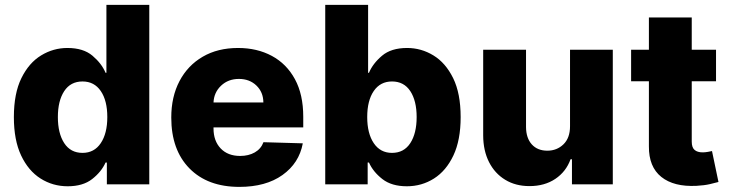

<svg xmlns="http://www.w3.org/2000/svg" viewBox="-20 -747 2956 778"><path d="M584.9 0V-727.3H411.2V-452.1H407.7Q392 -489.7 354.9 -521.1Q317.8 -552.6 253.2 -552.6Q196 -552.6 146.7 -522.5Q97.3 -492.5 66.8 -430.6Q36.2 -368.6 36.2 -272.4Q36.2 -179.3 65.5 -117.2Q94.8 -55 144.4 -23.6Q193.9 7.8 254.3 7.8Q316.1 7.8 353.5 -21.5Q391 -50.8 407.7 -88.4H413V0ZM414.8 -272.7Q414.8 -206.3 388.3 -166.9Q361.9 -127.5 314.3 -127.5Q266 -127.5 240.2 -167.1Q214.5 -206.7 214.5 -272.7Q214.5 -338.4 240.2 -377.7Q266 -416.9 314.3 -416.9Q361.9 -416.9 388.3 -378.2Q414.8 -339.5 414.8 -272.7Z M949.9 10.3Q821.4 10.3 747.7 -64.6Q674 -139.6 674 -270.6Q674 -355.1 707.4 -418.5Q740.8 -481.9 801.5 -517.2Q862.2 -552.6 944.6 -552.6Q1022 -552.6 1081.7 -520.4Q1141.3 -488.3 1175.1 -426.1Q1208.8 -364 1208.8 -274.1V-230.8H845.2V-226.2Q845.2 -176.1 874.1 -145.6Q903.1 -115.1 953.1 -115.1Q987.2 -115.1 1012.4 -129.4Q1037.6 -143.8 1047.6 -170.8L1207 -166.2Q1192.1 -85.9 1124.6 -37.8Q1057.2 10.3 949.9 10.3ZM845.2 -331.7H1047.2Q1046.9 -373.6 1019 -400.4Q991.1 -427.2 948.2 -427.2Q904.8 -427.2 875.9 -399.9Q846.9 -372.5 845.2 -331.7Z M1297.9 0V-727.3H1471.6V-452.1H1475.1Q1490.8 -489.7 1527.9 -521.1Q1565 -552.6 1629.6 -552.6Q1686.8 -552.6 1736.2 -522.5Q1785.5 -492.5 1816.1 -430.6Q1846.6 -368.6 1846.6 -272.4Q1846.6 -179.3 1817.3 -117.2Q1788 -55 1738.5 -23.6Q1688.9 7.8 1628.6 7.8Q1566.8 7.8 1529.3 -21.5Q1491.8 -50.8 1475.1 -88.4H1469.8V0ZM1468 -272.7Q1468 -206.3 1494.5 -166.9Q1521 -127.5 1568.5 -127.5Q1616.8 -127.5 1642.6 -167.1Q1668.3 -206.7 1668.3 -272.7Q1668.3 -338.4 1642.6 -377.7Q1616.8 -416.9 1568.5 -416.9Q1521 -416.9 1494.5 -378.2Q1468 -339.5 1468 -272.7Z M2289.8 -235.4V-545.5H2463.1V0H2297.6V-101.6H2291.9Q2273.8 -51.5 2230.3 -22.2Q2186.8 7.1 2125.4 7.1Q2069.2 7.1 2027.2 -18.5Q1985.1 -44 1961.6 -90.2Q1938.2 -136.4 1937.9 -197.8V-545.5H2111.5V-231.9Q2111.9 -187.5 2134.9 -161.9Q2158 -136.4 2197.8 -136.4Q2236.5 -136.4 2263.1 -162.1Q2289.8 -187.9 2289.8 -235.4Z M2881.4 -545.5V-417.6H2783V-173.3Q2783 -149.1 2794.6 -139.4Q2806.1 -129.6 2827.1 -129.6Q2837 -129.6 2848.2 -131.6Q2859.4 -133.5 2865.1 -134.9L2891.3 -9.6Q2878.9 -6 2856.5 -0.9Q2834.2 4.3 2802.6 6Q2710.6 10.7 2659.6 -30.2Q2608.7 -71 2609.4 -154.1V-417.6H2537.3V-545.5H2609.4V-676.1H2783V-545.5Z"/></svg>

Font: Inter UI Extra Bold
Style: Regular
Weight: 800
Designer: Rasmus Andersson
Foundry: rsms
Version: 3.2;8d6f07862